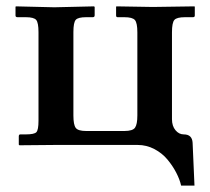

<svg xmlns="http://www.w3.org/2000/svg" viewBox="-20 -456 662 604"><path d="M412.1 -354Q412.1 -383.8 404.5 -392.8Q397 -401.9 371.1 -401.9H350.1Q345.2 -401.9 345.2 -407.2V-434.1L346.2 -436L460.9 -434.1L591.8 -436L592.8 -434.1V-407.2Q592.8 -401.9 586.9 -401.9H562Q536.1 -401.9 528.6 -393.3Q521 -384.8 521 -354V-81.1Q521 -59.6 532 -46.4Q543 -33.2 558.1 -33.2Q584.5 -33.2 585.9 -6.8L591.8 127.9H549.8Q545.4 108.4 534.4 87.2Q523.4 65.9 506.8 45.9Q490.2 25.9 465.6 12.9Q440.9 0 413.1 0H151.9L41 1L39.1 -1V-26.9Q39.1 -33.2 43.9 -33.2H61Q87.9 -33.2 94.5 -40.3Q101.1 -47.4 101.1 -76.2V-355Q101.1 -384.3 94 -393.1Q86.9 -401.9 61 -401.9H35.2Q28.8 -401.9 28.8 -407.2V-434.1L29.8 -436L150.9 -433.1L275.9 -436L277.8 -434.1V-408.2Q277.8 -401.9 272 -401.9H251Q225.6 -401.9 218.3 -393.6Q210.9 -385.3 210.9 -355V-92.8Q210.9 -63.5 218.3 -53.7Q225.6 -43.9 251 -43.9H371.1Q397.5 -43.9 404.8 -54.4Q412.1 -64.9 412.1 -92.8Z"/></svg>

Font: Linux Libertine G
Style: Bold
Weight: 700
Designer: Philipp H. Poll
Foundry: Philipp H. Poll
Version: Version 5.0.3